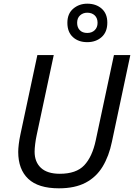

<svg xmlns="http://www.w3.org/2000/svg" viewBox="-20 -1013 728 1043"><path d="M300 10Q188 10 133.5 -41.5Q79 -93 79 -188Q79 -205 82 -230Q85 -255 91 -283L183 -714H272L179 -278Q174 -255 171 -230Q168 -205 168 -189Q168 -133 202.5 -101Q237 -69 305 -69Q394 -69 437.5 -115Q481 -161 500 -250L599 -714H688L588 -243Q572 -165 537.5 -108Q503 -51 445 -20.5Q387 10 300 10ZM454 -784Q406 -784 376 -811.5Q346 -839 346 -889Q346 -939 378 -966Q410 -993 454 -993Q502 -993 532.5 -966Q563 -939 563 -890Q563 -839 532 -811.5Q501 -784 454 -784ZM454 -834Q479 -834 494.5 -849Q510 -864 510 -889Q510 -915 494.5 -929.5Q479 -944 454 -944Q431 -944 415 -929.5Q399 -915 399 -889Q399 -864 413.5 -849Q428 -834 454 -834Z"/></svg>

Font: Noto Sans IKEA
Style: Italic
Weight: 400
Italic angle: -12°
Designer: Monotype Design Team
Foundry: Monotype Imaging Inc.
Version: Version 2.001